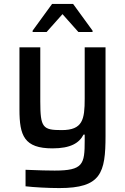

<svg xmlns="http://www.w3.org/2000/svg" viewBox="-20 -751 637 977"><path d="M146 -595V-588H217L298 -679L379 -588H451V-595L352 -731H245ZM282 206C494 206 517 130 517 -60V-510H411V-249C411 -143 401 -89 294 -89C198 -89 185 -101 185 -235V-510H79V-193C79 -61 103 4 247 4C339 4 383 -23 405 -66H411V-35C411 85 403 117 258 117C224 117 182 116 110 113V197C153 202 224 206 282 206Z"/></svg>

Font: Saira UNSAM Medium
Style: Regular
Weight: 500
Designer: Hector Gatti with collaboration of the Omnibus-Type team
Foundry: Omnibus-Type
Version: Version 0.072;PS 000.072;hotconv 1.0.88;makeotf.lib2.5.64775